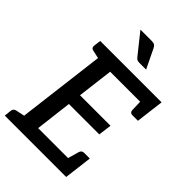

<svg xmlns="http://www.w3.org/2000/svg" viewBox="-271 -1043 1148 1148"><g transform="rotate(45 303.5 -468.5)"><path d="M72 0 161 -719H607L596 -631H260L232 -404H490L479 -320H222L194 -88H530L519 0ZM440 -63 467 -158Q470 -168 476.5 -173Q483 -178 493 -178H541L530 -88ZM513 -656 596 -631 585 -541H538Q528 -541 522.5 -546Q517 -551 516 -561ZM189 -719 167 -634 99 -649Q89 -651 85 -657Q81 -663 82 -673L88 -719ZM0 0 5 -46Q6 -56 12 -62Q18 -68 28 -70L99 -85L101 0ZM210 -937H305Q323 -937 331 -931Q339 -925 344 -914L403 -792H346Q334 -792 327 -795.5Q320 -799 313 -808Z"/></g></svg>

Font: Aleo Medium
Style: Italic
Weight: 500
Italic angle: -7°
Designer: Alessio Laiso
Foundry: Alessio Laiso
Version: Version 2.001;gftools[0.9.29]